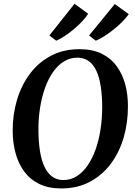

<svg xmlns="http://www.w3.org/2000/svg" viewBox="-20 -1022 742 1052"><path d="M315.5 10.5Q245 10.5 194.8 -14.2Q144.5 -39 112.5 -82.5Q80.5 -126 65.2 -182.8Q50 -239.5 49.5 -303.5Q49 -393.5 73 -474.2Q97 -555 144 -617.8Q191 -680.5 259.2 -716.5Q327.5 -752.5 416 -752.5Q486.5 -752.5 537 -727.8Q587.5 -703 619.2 -659.5Q651 -616 666 -560.2Q681 -504.5 681 -442Q681.5 -351.5 658 -270Q634.5 -188.5 587.8 -125.5Q541 -62.5 472.5 -26Q404 10.5 315.5 10.5ZM327 -35.5Q367 -35.5 400.5 -56.5Q434 -77.5 460 -115.2Q486 -153 504 -203.8Q522 -254.5 531 -314.5Q540 -374.5 540 -439.5Q539.5 -499.5 532 -548.5Q524.5 -597.5 508.5 -632.8Q492.5 -668 466.5 -687Q440.5 -706 403.5 -706Q364 -706 330.2 -685.2Q296.5 -664.5 270.5 -627.2Q244.5 -590 226.5 -539.5Q208.5 -489 199.2 -429.8Q190 -370.5 190.5 -305.5Q191 -245 198.8 -195.2Q206.5 -145.5 223 -109.8Q239.5 -74 265.2 -54.8Q291 -35.5 327 -35.5ZM250.5 -827.5 388.5 -1001.5 463 -946.5Q451 -927 430.2 -905Q409.5 -883 384.8 -862.2Q360 -841.5 334.8 -824.8Q309.5 -808 288 -799ZM468 -827.5 609 -1000 685.5 -944.5Q672.5 -925.5 651 -903.8Q629.5 -882 604 -861.5Q578.5 -841 552.8 -824.5Q527 -808 505 -799Z"/></svg>

Font: Merriweather 60pt SemiBold
Style: Italic
Weight: 600
Italic angle: -7.8°
Version: Version 2.101